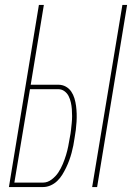

<svg xmlns="http://www.w3.org/2000/svg" viewBox="-20 -755 540 775"><path d="M352 0 474 -735H493L372 0ZM16 0 137 -735H157L104 -413H215Q232 -413 245.5 -405.5Q259 -398 267.5 -385.5Q276 -373 280.5 -358Q285 -343 287 -327.5Q289 -312 289.5 -296Q290 -280 289 -263.5Q288 -247 286 -230.5Q284 -214 281 -198Q279 -183 276 -168Q273 -153 269 -138Q265 -123 259.5 -108Q254 -93 247 -78.5Q240 -64 231.5 -50Q223 -36 211 -24.5Q199 -13 184 -6.5Q169 0 154 0ZM38 -18H154Q172 -18 188.5 -30.5Q205 -43 215.5 -59Q226 -75 233.5 -93Q241 -111 246.5 -129Q252 -147 255.5 -165Q259 -183 262 -201Q265 -215 266.5 -229.5Q268 -244 269.5 -258Q271 -272 271 -286.5Q271 -301 270 -314.5Q269 -328 266 -341.5Q263 -355 257 -367Q251 -379 240 -387Q229 -395 215 -395H101Z"/></svg>

Font: Iosevka Curly Thin Oblique
Style: Regular
Weight: 100
Italic angle: -9°
Monospace: yes
Designer: Belleve Invis
Foundry: Belleve Invis
Version: Version 11.1.0; ttfautohint (v1.8.3)